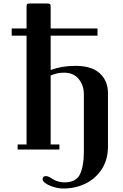

<svg xmlns="http://www.w3.org/2000/svg" viewBox="-20 -856 704 1099"><path d="M47 -652V-693H132V-813Q132 -829 135 -832.5Q138 -836 154 -836H247Q263 -836 266.5 -832.5Q270 -829 270 -813V-693H538V-652H270V-458L272 -456Q302 -467 336.5 -473Q371 -479 413 -479Q505 -479 551.5 -436Q598 -393 598 -322V-18Q598 56 564 110Q530 164 472 193.5Q414 223 341 223Q317 223 289.5 215Q262 207 243 194.5Q224 182 224 171Q224 152 242 152Q251 152 259.5 156Q268 160 280 168Q297 179 316 183.5Q335 188 348 188Q416 188 438 141Q460 94 460 14V-318Q460 -366 431 -403Q402 -440 346 -440Q322 -440 305 -435.5Q288 -431 270 -424V-29H320V0H81V-29H132V-652Z"/></svg>

Font: Monomakh
Style: Regular
Weight: 400
Version: Version 1.200; ttfautohint (v1.8.4.7-5d5b)